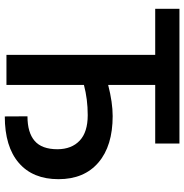

<svg xmlns="http://www.w3.org/2000/svg" viewBox="-4 -746 758 789"><g transform="rotate(90 374.5 -352.0)"><path d="M570.3 -611.3V-710.9H16.6V-611.3H206.1V0H329.6V-318.4Q388.2 -334 453.6 -334Q523.4 -334 558.3 -301Q593.3 -268.1 593.8 -210Q593.8 -145.5 559.6 -116Q525.4 -86.4 458.5 -86.4L459 6.8Q583 6.8 649.9 -50.8Q716.8 -108.4 716.8 -213.9Q716.8 -319.3 648.4 -377.9Q580.1 -436.5 457.5 -436.5Q401.9 -436.5 329.6 -418V-611.3Z"/></g></svg>

Font: FAU Chimera Medium
Style: Regular
Weight: 500
Version: Version 1.002;hotconv 1.0.117;makeotfexe 2.5.65602